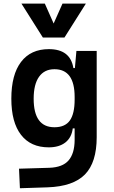

<svg xmlns="http://www.w3.org/2000/svg" viewBox="-20 -796 626 1050"><path d="M88.9 233.4 84 126.5 250 121.6Q322.3 119.1 355 81.3Q387.7 43.5 388.2 -30.3V-93.8H377.9Q371.6 -43.5 337.4 -16.8Q303.2 9.8 246.6 9.8Q147.9 9.8 95 -58.6Q42 -127 42 -256.3Q42 -387.7 95.2 -457.5Q148.4 -527.3 247.1 -527.3Q364.7 -527.3 381.3 -423.8H389.6L397.9 -517.6H508.8V-45.9Q508.8 92.3 444.6 158Q380.4 223.6 240.2 228.5ZM388.2 -265.6Q388.2 -417.5 277.8 -417.5Q222.7 -417.5 193.4 -376Q164.1 -334.5 164.1 -256.3Q164.1 -100.1 277.8 -100.1Q335.9 -100.1 362.1 -137.2Q388.2 -174.3 388.2 -251.5ZM214.4 -590.8 97.2 -776.4H225.1L273.4 -667.5L321.8 -776.4H449.7L332.5 -590.8Z"/></svg>

Font: CaskaydiaCove NFP SemiBold
Style: Regular
Weight: 600
Designer: Aaron Bell
Foundry: Saja Typeworks
Version: Version 2111.001; VTT 6.35;Nerd Fonts 3.1.1